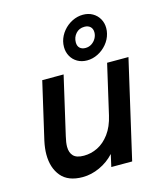

<svg xmlns="http://www.w3.org/2000/svg" viewBox="-112 -825 787 920"><g transform="rotate(-15 281.5 -364.5)"><path d="M43.5 -138.2Q43.5 -168.5 51.3 -204.6L116.7 -487.8H222.7L156.2 -199.2Q148.9 -168.9 148.9 -148.4Q148.9 -119.1 164.6 -102.8Q180.2 -86.4 216.8 -86.4Q252 -86.4 284.9 -102.5Q317.9 -118.7 343.8 -153.6Q369.6 -188.5 381.8 -241.7L438.5 -487.8H544.4L432.1 0H328.6L342.3 -61Q311.5 -27.3 269.5 -8.1Q227.5 11.2 184.6 11.2Q112.8 11.2 78.1 -30.3Q43.5 -71.8 43.5 -138.2ZM258.3 -613.8Q258.3 -628.4 261.7 -642.1Q268.6 -668.9 287.1 -691.4Q305.7 -713.9 331.8 -727.1Q357.9 -740.2 385.7 -740.2Q412.6 -740.2 433.3 -728.3Q454.1 -716.3 465.8 -695.8Q477.5 -675.3 477.5 -649.9Q477.5 -635.7 474.1 -622.6Q467.3 -594.7 448.2 -572Q429.2 -549.3 403.3 -536.4Q377.4 -523.4 349.6 -523.4Q322.8 -523.4 302 -535.4Q281.2 -547.4 269.8 -568.1Q258.3 -588.9 258.3 -613.8ZM417.5 -644.5Q417.5 -662.6 406.7 -672.6Q396 -682.6 377.9 -682.6Q351.1 -682.6 335 -664.3Q318.8 -646 318.8 -620.6Q318.8 -602.5 329.1 -592.8Q339.4 -583 357.4 -583Q374.5 -583 388.2 -592Q401.9 -601.1 409.7 -615.2Q417.5 -629.4 417.5 -644.5Z"/></g></svg>

Font: Acari Sans SemiBold
Style: Italic
Weight: 600
Italic angle: -13°
Designer: Alfredo Marco Pradil and Stefan Peev
Foundry: Hanken Design Co.
Version: Version 1.045;January 11, 2019;FontCreator 11.5.0.2425 64-bi